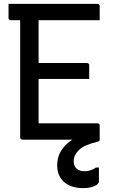

<svg xmlns="http://www.w3.org/2000/svg" viewBox="-20 -720 590 990"><path d="M24 -700H483Q487 -700 489 -698.5Q491 -697 492.5 -694.5Q494 -692 494 -689Q494 -669 494 -653Q494 -637 494 -616H35Q32 -616 29.5 -617.5Q27 -619 25.5 -621.5Q24 -624 24 -627Q24 -648 24 -664Q24 -680 24 -700ZM137 -395H429Q432 -395 434.5 -393.5Q437 -392 438.5 -390Q440 -388 440 -384Q440 -371 440 -359Q440 -347 440 -336.5Q440 -326 440 -313H137ZM95 0Q93 0 91 -1Q89 -2 87.5 -3.5Q86 -5 85 -7Q84 -9 84 -11Q84 -59 84 -119Q84 -179 84 -246.5Q84 -314 84 -384Q84 -454 84 -524.5Q84 -595 84 -659H186L179 -643Q179 -622 179 -600Q179 -578 179 -555Q179 -502 179 -443Q179 -384 179 -323Q179 -262 179 -201Q179 -140 179 -84H483Q488 -84 491 -81Q494 -78 494 -73Q494 -54 494 -36.5Q494 -19 494 0ZM437 -30Q448 -31 461 -24Q474 -17 494 0Q494 4 492 6.5Q490 9 482 11Q414 27 387 53.5Q360 80 360 111Q360 137 375.5 150Q391 163 415 163Q433 163 447 158Q461 153 475 144H490Q490 151 490 160Q490 169 490 182Q490 195 490 216Q490 229 467 239.5Q444 250 409 250Q347 250 311 219Q275 188 275 134Q275 85 300 50Q325 15 362 -5Q399 -25 437 -30Z"/></svg>

Font: Recursive
Style: Regular
Weight: 400
Version: Version 1.085